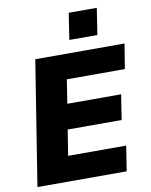

<svg xmlns="http://www.w3.org/2000/svg" viewBox="-99 -1000 841 1072"><g transform="rotate(-10 321.5 -464.0)"><path d="M25 0 137 -705H643L620 -564H291L270 -429H575L553 -287H247L224 -142H553L531 0ZM343 -778 366 -928H525L502 -778Z"/></g></svg>

Font: Mulish Black
Style: Italic
Weight: 900
Italic angle: -9°
Designer: Vernon Adams
Foundry: Vernon Adams
Version: Version 3.603; ttfautohint (v1.8.3)